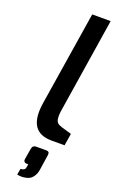

<svg xmlns="http://www.w3.org/2000/svg" viewBox="-195 -829 691 1135"><g transform="rotate(20 150.5 -261.0)"><path d="M80 258 87 220Q99 220 106.5 215.5Q114 211 115.5 206.5Q117 202 118 195L121 179H111Q101 179 95.5 173Q90 167 92 156L103 89Q107 65 129 65H194Q215 65 211 89L196 189Q191 215 178 232Q165 249 148.5 254.5Q132 260 116.5 261Q101 262 91 260ZM79 -189 173 -783H289L198 -203Q193 -177 192.5 -159Q192 -141 194 -130Q196 -119 202 -112Q208 -105 214.5 -102Q221 -99 232 -95Q293 -76 296 -76L284 0H202Q50 0 79 -189Z"/></g></svg>

Font: Exo
Style: DemiBoldItalic
Weight: 600
Designer: Natanael Gama
Version: Version 1